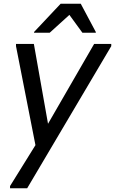

<svg xmlns="http://www.w3.org/2000/svg" viewBox="-20 -780 618 1032"><path d="M34 232V220L188 -28L486 -544H578V-532L126 232ZM176 28 66 -532V-544H162L240 -104ZM163 -604V-608L306 -760H414L495 -608V-604H423L353 -700L247 -604Z"/></svg>

Font: Kufam
Style: Italic
Weight: 400
Italic angle: -11°
Designer: Artur Schmal
Foundry: Original Type
Version: Version 1.301; ttfautohint (v1.8.3)